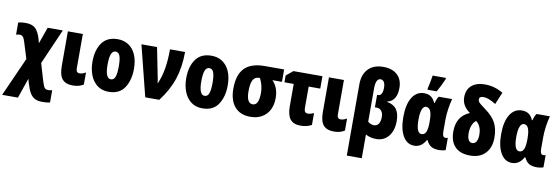

<svg xmlns="http://www.w3.org/2000/svg" viewBox="-86 -1294 6000 2059"><g transform="rotate(10 2914.0 -264.5)"><path d="M263 -409 272 -373 336 -553H501L333 -169L380 -9Q396 44 405.5 67Q415 90 426.5 97Q438 104 459 104Q479 104 500 98V232Q466 240 416 240Q367 240 335.5 224Q304 208 281.5 171Q259 134 239 65L227 22L152 240H-20L169 -183L114 -360Q102 -400 88.5 -414Q75 -428 55 -428Q34 -428 15 -421V-554Q49 -563 95 -563Q166 -563 202.5 -528.5Q239 -494 263 -409Z M719 -178Q719 -131 757 -131Q774 -131 789 -136Q804 -141 824 -152V-21Q777 10 708 10Q629 10 592.5 -33.5Q556 -77 556 -176V-553H719Z M1097 10Q1022 10 971.5 -30Q921 -70 896.5 -135.5Q872 -201 872 -278Q872 -406 928 -484.5Q984 -563 1099 -563Q1167 -563 1217.5 -529.5Q1268 -496 1296 -432Q1324 -368 1324 -278Q1324 -156 1269.5 -73Q1215 10 1097 10ZM1098 -126Q1131 -126 1145 -162.5Q1159 -199 1159 -278Q1159 -356 1145 -392Q1131 -428 1098 -428Q1067 -428 1052 -391Q1037 -354 1037 -276Q1037 -126 1098 -126Z M1527 -553 1589 -241Q1597 -205 1600 -173H1603Q1639 -257 1653.5 -347.5Q1668 -438 1668 -553H1832Q1832 -389 1789 -258Q1746 -127 1649 0H1496L1357 -553Z M2118 10Q2043 10 1992.5 -30Q1942 -70 1917.5 -135.5Q1893 -201 1893 -278Q1893 -406 1949 -484.5Q2005 -563 2120 -563Q2188 -563 2238.5 -529.5Q2289 -496 2317 -432Q2345 -368 2345 -278Q2345 -156 2290.5 -73Q2236 10 2118 10ZM2119 -126Q2152 -126 2166 -162.5Q2180 -199 2180 -278Q2180 -356 2166 -392Q2152 -428 2119 -428Q2088 -428 2073 -391Q2058 -354 2058 -276Q2058 -126 2119 -126Z M2641 10Q2529 10 2469.5 -60.5Q2410 -131 2410 -256Q2410 -408 2481 -480.5Q2552 -553 2701 -553H2911V-418H2807Q2875 -350 2875 -233Q2875 -160 2846.5 -105Q2818 -50 2765 -20Q2712 10 2641 10ZM2643 -126Q2710 -126 2710 -262Q2710 -344 2671 -418H2663Q2617 -418 2596 -379Q2575 -340 2575 -257Q2575 -126 2643 -126Z M3328 -418H3202V-184Q3202 -131 3242 -131Q3271 -131 3308 -148V-19Q3258 10 3187 10Q3110 10 3074.5 -35Q3039 -80 3039 -177V-418H2938V-492L3012 -553H3328Z M3562 -178Q3562 -131 3600 -131Q3617 -131 3632 -136Q3647 -141 3667 -152V-21Q3620 10 3551 10Q3472 10 3435.5 -33.5Q3399 -77 3399 -176V-553H3562Z M4163 -572Q4163 -501 4136.5 -459Q4110 -417 4059 -406V-402Q4130 -390 4163 -344.5Q4196 -299 4196 -217Q4196 -114 4146 -52Q4096 10 4012 10Q3942 10 3896 -19V240H3733V-535Q3733 -644 3791.5 -704.5Q3850 -765 3955 -765Q4053 -765 4108 -714Q4163 -663 4163 -572ZM3896 -521V-158Q3907 -147 3926.5 -139Q3946 -131 3961 -131Q3994 -131 4012.5 -157Q4031 -183 4031 -232Q4031 -274 4012 -298Q3993 -322 3960 -322H3940V-458H3953Q3976 -458 3988 -481.5Q4000 -505 4000 -546Q4000 -585 3986.5 -607Q3973 -629 3950 -629Q3896 -629 3896 -521Z M4258 -274Q4258 -410 4305 -486.5Q4352 -563 4436 -563Q4480 -563 4509.5 -542.5Q4539 -522 4557 -479H4563Q4577 -532 4595 -553H4740Q4726 -502 4717 -439.5Q4708 -377 4708 -324V-190Q4708 -131 4742 -131Q4755 -131 4767 -136V-3Q4762 1 4738.5 5.5Q4715 10 4702 10Q4643 10 4610.5 -9Q4578 -28 4559 -72H4549Q4505 10 4425 10Q4347 10 4302.5 -66Q4258 -142 4258 -274ZM4545 -270V-275Q4545 -352 4529.5 -387.5Q4514 -423 4481 -423Q4453 -423 4438 -384.5Q4423 -346 4423 -273Q4423 -126 4482 -126Q4515 -126 4530 -160Q4545 -194 4545 -270ZM4463 -622Q4468 -640 4478.5 -693Q4489 -746 4491 -765H4635V-752Q4604 -678 4563 -606H4463Z M5259 -713 5204 -581Q5122 -633 5070 -633Q5023 -633 5023 -601Q5023 -588 5028 -578Q5033 -568 5050 -553.5Q5067 -539 5105 -511Q5186 -454 5222.5 -388Q5259 -322 5259 -223Q5259 -116 5199.5 -53Q5140 10 5033 10Q4925 10 4869 -48Q4813 -106 4813 -214Q4813 -381 4954 -439Q4864 -502 4864 -595Q4864 -678 4916 -723.5Q4968 -769 5062 -769Q5167 -769 5259 -713ZM4978 -225Q4978 -175 4993 -150.5Q5008 -126 5034 -126Q5062 -126 5078 -152Q5094 -178 5094 -227Q5094 -321 5036 -366Q5012 -354 4995 -314Q4978 -274 4978 -225Z M5323 -274Q5323 -410 5370 -486.5Q5417 -563 5501 -563Q5545 -563 5574.5 -542.5Q5604 -522 5622 -479H5628Q5642 -532 5660 -553H5805Q5791 -502 5782 -439.5Q5773 -377 5773 -324V-190Q5773 -131 5807 -131Q5820 -131 5832 -136V-3Q5827 1 5803.5 5.5Q5780 10 5767 10Q5708 10 5675.5 -9Q5643 -28 5624 -72H5614Q5570 10 5490 10Q5412 10 5367.5 -66Q5323 -142 5323 -274ZM5610 -270V-275Q5610 -352 5594.5 -387.5Q5579 -423 5546 -423Q5518 -423 5503 -384.5Q5488 -346 5488 -273Q5488 -126 5547 -126Q5580 -126 5595 -160Q5610 -194 5610 -270Z"/></g></svg>

Font: Noto Sans UI CondBlack
Style: Regular
Weight: 900
Width: 3
Designer: Monotype Design Team
Foundry: Monotype Imaging Inc.
Version: Version 1.001